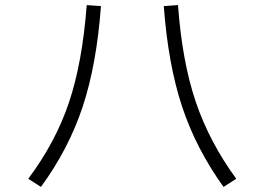

<svg xmlns="http://www.w3.org/2000/svg" viewBox="-20 -745 1040 755"><path d="M91 -42Q199 -186 251.5 -343Q304 -500 321 -725L377 -721Q360 -491 305 -325Q250 -159 141 -10ZM680 -725Q696 -504 749.5 -345.5Q803 -187 909 -42L859 -10Q751 -160 696 -326Q641 -492 624 -721Z"/></svg>

Font: IBM Plex Sans JP Light
Style: Regular
Weight: 300
Designer: Mike Abbink; Paul van der Laan; Pieter van Rosmalen; Wujin Sim; Yejin Wi; Jinhee Kim; Boomi Park; Yona Kim; Kichan Ma
Foundry: Sandoll Inc.
Version: Version 1.002